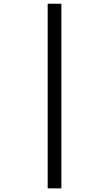

<svg xmlns="http://www.w3.org/2000/svg" viewBox="-20 -782 591 1040"><path d="M238.3 -761.7H312.5V238.3H238.3Z"/></svg>

Font: Droid Sans Fallback
Style: Regular
Weight: 400
Designer: Steve Matteson
Foundry: Ascender Corporation
Version: 3.00 (Khmer version)